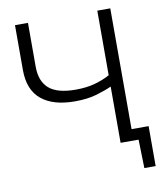

<svg xmlns="http://www.w3.org/2000/svg" viewBox="-93 -790 878 1020"><g transform="rotate(-10 346.0 -279.5)"><path d="M501.5 0V-303.5Q469 -288.5 419.5 -273.8Q370 -259 301.5 -259Q184 -259 120.8 -311.5Q57.5 -364 57.5 -471V-713H127.5V-477Q127.5 -398 172.2 -358.8Q217 -319.5 316.5 -319.5Q375 -319.5 420.5 -332.2Q466 -345 501.5 -364.5V-713H571.5V-61.5H663.5V154H602.5L598.5 0Z"/></g></svg>

Font: Commissioner Light
Style: Regular
Weight: 300
Designer: Kostas Bartsokas
Foundry: Kostas Bartsokas
Version: Version 1.000; ttfautohint (v1.8.3)